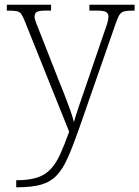

<svg xmlns="http://www.w3.org/2000/svg" viewBox="-20 -556 592 816"><path d="M49 210Q104 210 138.5 198.5Q173 187 196 162Q219 137 236.5 98Q254 59 274 4L87 -462Q78 -485 71 -495.5Q64 -506 51 -508.5Q38 -511 12 -511H9V-536H197V-511H176Q145 -511 136 -505Q127 -499 127 -485Q127 -475 133.5 -459Q140 -443 154 -407L229 -216Q241 -187 254 -153.5Q267 -120 278 -89.5Q289 -59 294 -37Q303 -68 314.5 -102Q326 -136 341 -179L423 -419Q431 -440 436 -457.5Q441 -475 441 -485Q441 -498 431.5 -504.5Q422 -511 391 -511H360V-536H552V-511H548Q522 -511 509 -508Q496 -505 488.5 -494Q481 -483 472 -457L317 -12Q290 65 268 114.5Q246 164 219.5 191Q193 218 153.5 229Q114 240 52 240H49Z"/></svg>

Font: Noto Serif Armenian ExtraLight
Style: Regular
Weight: 250
Version: Version 2.007